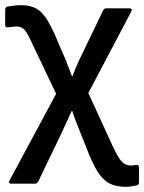

<svg xmlns="http://www.w3.org/2000/svg" viewBox="-21 -522 555 739"><path d="M462 197Q425 197 399.5 183.5Q374 170 353.5 137Q333 104 311 45L288 -12Q280 -32 272 -52.5Q264 -73 257 -95H255Q245 -73 235.5 -52.5Q226 -32 216 -10L126 177Q121 185 113 185H23Q9 185 16 172L195 -161L95 -371Q81 -401 70 -410.5Q59 -420 44 -420Q35 -420 28 -419Q21 -418 11 -417Q-1 -415 -1 -426V-485Q-1 -495 9 -497Q20 -499 33.5 -500.5Q47 -502 61 -502Q97 -502 120.5 -488Q144 -474 163.5 -441Q183 -408 206 -351L233 -289Q238 -274 244 -260Q250 -246 256 -229H258Q264 -245 270.5 -260.5Q277 -276 284 -291L376 -482Q379 -490 389 -490H477Q491 -490 484 -477L319 -164L413 41Q435 88 449 101.5Q463 115 482 115Q485 115 490.5 114.5Q496 114 503 113Q514 111 514 123V180Q514 190 504 192Q493 194 483 195.5Q473 197 462 197Z"/></svg>

Font: Sofia Sans SemiBold
Style: Regular
Weight: 600
Designer: Botio Nikoltchev, Ani Petrova
Foundry: lettersoup
Version: Version 4.101; ttfautohint (v1.8.4.7-5d5b)